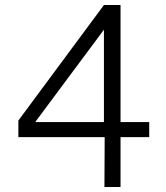

<svg xmlns="http://www.w3.org/2000/svg" viewBox="-20 -743 660 763"><path d="M393 -723 53 -264V-198H396L395 0H459V-198H573V-258H459V-723ZM120 -258 393 -625V-258Z"/></svg>

Font: United Sans ExtraLight
Style: Regular
Weight: 200
Designer: Pablo Impallari, Rodrigo Fuenzalida (Modified by Dan O. Williams)
Version: Version 1.000;PS 001.000;hotconv 1.0.88;makeotf.lib2.5.64775